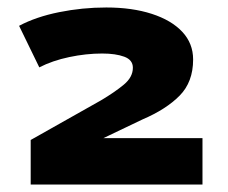

<svg xmlns="http://www.w3.org/2000/svg" viewBox="-20 -731 610 513"><path d="M62 -238V-357L250 -463Q287 -485 311 -505Q335 -525 335 -550Q335 -571 312 -579.5Q289 -588 253 -588Q210 -588 165 -578.5Q120 -569 85 -551L31 -662Q76 -686 138 -698.5Q200 -711 264 -711Q333 -711 385.5 -694Q438 -677 467 -646Q496 -615 496 -572Q496 -512 460 -475.5Q424 -439 361 -412L248 -358V-362H521V-238Z"/></svg>

Font: Nunito Sans 7pt Expanded Black
Style: Regular
Weight: 900
Width: 7
Designer: Vernon Adams
Foundry: Vernon Adams
Version: Version 3.101;gftools[0.9.27]